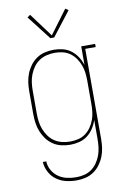

<svg xmlns="http://www.w3.org/2000/svg" viewBox="-104 -815 707 1087"><g transform="rotate(-10 250.0 -271.5)"><path d="M247 213Q216 213 186 206Q156 199 131 181Q106 163 91.5 135Q77 107 75 77H95Q96 104 109.5 128Q123 152 145 167.5Q167 183 193.5 189Q220 195 247 195Q270 195 293 189.5Q316 184 335 170.5Q354 157 367.5 137.5Q381 118 389 96.5Q397 75 400 51.5Q403 28 403 5V-107Q395 -82 380.5 -59.5Q366 -37 345 -21Q324 -5 298 1.5Q272 8 246 8Q220 8 194.5 2Q169 -4 147.5 -18.5Q126 -33 110.5 -54Q95 -75 85.5 -99Q76 -123 72.5 -148.5Q69 -174 69 -200V-330Q69 -356 72.5 -381.5Q76 -407 85.5 -431Q95 -455 110.5 -476Q126 -497 147.5 -511.5Q169 -526 194.5 -532Q220 -538 246 -538Q272 -538 298 -531.5Q324 -525 345 -509Q366 -493 380.5 -470.5Q395 -448 403 -423V-530H483V-512H423V5Q423 31 419.5 56.5Q416 82 406.5 106Q397 130 381.5 151Q366 172 344.5 186.5Q323 201 298 207Q273 213 247 213ZM249 -10Q272 -10 295 -15.5Q318 -21 336.5 -34.5Q355 -48 368.5 -67.5Q382 -87 390 -109Q398 -131 400.5 -154Q403 -177 403 -200V-330Q403 -353 400.5 -376Q398 -399 390 -421Q382 -443 368.5 -462.5Q355 -482 336.5 -495.5Q318 -509 295 -514.5Q272 -520 249 -520Q226 -520 202.5 -514.5Q179 -509 159.5 -496Q140 -483 126 -463.5Q112 -444 103.5 -422Q95 -400 92 -377Q89 -354 89 -330V-200Q89 -176 92 -153Q95 -130 103.5 -108Q112 -86 126 -66.5Q140 -47 159.5 -34Q179 -21 202.5 -15.5Q226 -10 249 -10ZM261 -606H239L132 -744L149 -756L250 -620L351 -756L368 -744Z"/></g></svg>

Font: Iosevka Slab Thin
Style: Regular
Weight: 100
Monospace: yes
Designer: Belleve Invis
Foundry: Belleve Invis
Version: Version 11.1.0; ttfautohint (v1.8.3)